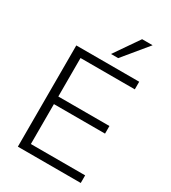

<svg xmlns="http://www.w3.org/2000/svg" viewBox="-222 -1047 1029 1158"><g transform="rotate(30 292.5 -468.0)"><path d="M93 0ZM93 0V-705H531V-652H153V-384H509V-331H153V-53H531V0ZM300 -765 418 -936H491L350 -765Z"/></g></svg>

Font: Winston Light
Style: Regular
Weight: 300
Designer: Original fonts by Vernon Adams / Changes by Cristiano Sobral
Foundry: Original fonts by Vernon Adams / Changes by Cristiano Sobral
Version: Version 2.503;July 17, 2020;FontCreator 13.0.0.2655 64-bit